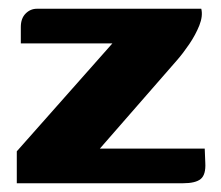

<svg xmlns="http://www.w3.org/2000/svg" viewBox="-20 -419 505 439"><path d="M208.3 -79.2H448.1L449.4 -46.7Q450.9 -19.7 439 -9.8Q427.2 0 398.2 0H18.4V-73L237 -319.8H27.6V-357.2Q27.6 -376.9 38.5 -387.9Q49.4 -399 64.6 -399H440.2Q444.3 -382.4 435.8 -360.9Q427.2 -339.4 412.9 -318.3Q398.6 -297.2 384.5 -281.1Z"/></svg>

Font: Genos Thin
Style: Regular
Weight: 100
Designer: Robert E. Leuschke
Foundry: Robert E. Leuschke
Version: Version 1.010